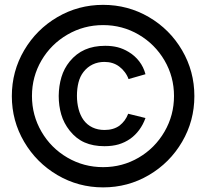

<svg xmlns="http://www.w3.org/2000/svg" viewBox="-20 -754 871 811"><path d="M415.5 37.5Q311 37.5 222.5 -14.5Q134 -66.5 82 -155Q30 -243.5 30 -348Q30 -453 82 -541.5Q134 -630 222.5 -681.8Q311 -733.5 415.5 -733.5Q520.5 -733.5 609 -681.8Q697.5 -630 749.2 -541.5Q801 -453 801 -348Q801 -243.5 749.2 -155Q697.5 -66.5 609 -14.5Q520.5 37.5 415.5 37.5ZM415.5 -48Q497 -48 565.8 -88.2Q634.5 -128.5 674.8 -197.8Q715 -267 715 -348.5Q715 -430 674.8 -498.8Q634.5 -567.5 565.8 -607.8Q497 -648 415.5 -648Q334 -648 264.8 -607.8Q195.5 -567.5 155.2 -498.8Q115 -430 115 -348.5Q115 -267 155.2 -197.8Q195.5 -128.5 264.8 -88.2Q334 -48 415.5 -48ZM421 -136.5Q373.5 -136.5 337.5 -152.2Q301.5 -168 274.5 -202Q249.5 -233.5 238.8 -270.2Q228 -307 228 -349Q228.5 -391.5 239.5 -428.2Q250.5 -465 274.5 -494.5Q302 -528 338.8 -544.2Q375.5 -560.5 424.5 -560.5Q453 -560.5 476.8 -554.5Q500.5 -548.5 523.5 -534.5Q549.5 -519 568 -495Q586.5 -471 594.5 -440.5L523 -420Q517.5 -435.5 507.2 -449.2Q497 -463 483.5 -473Q457.5 -492.5 421 -492.5Q394 -492.5 371.5 -481.8Q349 -471 333 -450.5Q318 -431.5 311.5 -405.5Q305 -379.5 305 -349.5Q305 -319.5 312 -293Q319 -266.5 333 -247Q348 -226.5 370.5 -215.8Q393 -205 421.5 -205Q459.5 -205 485 -223.5Q497.5 -233.5 506.2 -245.2Q515 -257 521.5 -273.5L594.5 -255.5Q584.5 -227.5 568 -205.2Q551.5 -183 530.5 -168Q507.5 -152 481.2 -144.2Q455 -136.5 421 -136.5Z"/></svg>

Font: Vela Sans Med
Style: Regular
Weight: 500
Designer: Principal design: Mikhail Sharanda - project Manrope.
Design modification: Ravid Balaliev
Foundry: Mikhail Sharanda
Version: Version 1.001